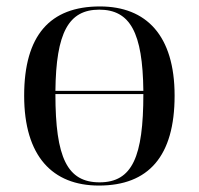

<svg xmlns="http://www.w3.org/2000/svg" viewBox="-20 -566 617 596"><path d="M287 10C441 10 522 -81 522 -269C522 -456 434 -546 290 -546C135 -546 55 -456 55 -269C55 -81 143 10 287 10ZM425 -284H152C154 -465 193 -536 288 -536C384 -536 423 -465 425 -284ZM289 0C189 0 152 -76 152 -274H425C425 -80 391 0 289 0Z"/></svg>

Font: Noto Serif Display
Style: Regular
Weight: 400
Designer: Monotype Design Team
Foundry: Monotype Imaging Inc.
Version: Version 2.009